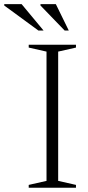

<svg xmlns="http://www.w3.org/2000/svg" viewBox="-98 -886 416 906"><path d="M260.5 -13.5V0H37.5V-13.5L121.5 -32.5V-642.5L37.5 -661.5V-675H260.5V-661.5L176.5 -642.5V-32.5ZM107.5 -742H83L-78 -860V-866.5H4ZM226.5 -742H207L93 -860V-866.5H165.5Z"/></svg>

Font: Newsreader 24pt Light
Style: Regular
Weight: 300
Designer: Hugues Gentile
Foundry: Production Type
Version: Version 1.003